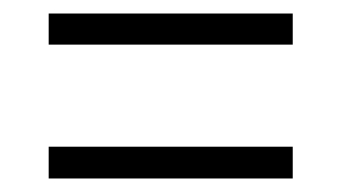

<svg xmlns="http://www.w3.org/2000/svg" viewBox="-20 -499 505 284"><path d="M52 -433H413V-479H52ZM52 -235H413V-282H52Z"/></svg>

Font: Noto Serif Armenian Condensed Light
Style: Regular
Weight: 300
Width: 3
Designer: Monotype Design Team
Foundry: Monotype Imaging Inc.
Version: Version 2.008